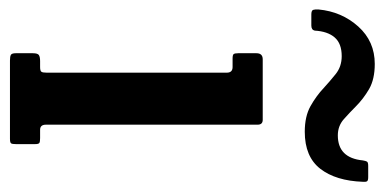

<svg xmlns="http://www.w3.org/2000/svg" viewBox="-286 -572 790 395"><g transform="rotate(90 109.5 -375.0)"><path d="M50.5 -458H33Q25.5 -458 23.8 -460.2Q22 -462.5 22 -469.5V-507Q22 -520 34.5 -520H159Q169 -520 169 -509.5V-74Q169 -62 179.5 -62H196.5Q204 -62 206.5 -60.5Q209 -59 209 -51.5V-12.5Q209 -5 207.5 -2.5Q206 0 198 0H37Q28.5 0 25.2 -2Q22 -4 22 -12V-47Q22 -57 25.8 -59.5Q29.5 -62 38.5 -62H50.5Q58.5 -62 60.2 -64.8Q62 -67.5 62 -75.5V-446Q62 -458 50.5 -458ZM183.5 -606.5Q152 -606.5 131 -618.2Q110 -630 93.5 -645.5Q80.5 -657.5 65 -670Q49.5 -682.5 28 -682.5Q2 -682.5 -10.5 -668Q-23 -653.5 -24.5 -627Q-26 -620 -35 -620H-57.5Q-66 -620 -67.2 -623.8Q-68.5 -627.5 -68 -635Q-63.5 -682.5 -33 -716.5Q-2.5 -750.5 44 -750.5Q75.5 -750.5 95.8 -738.8Q116 -727 131.5 -711.5Q143.5 -699.5 157.5 -687Q171.5 -674.5 191 -674.5Q237.5 -674.5 242.5 -726Q243.5 -732 245 -734.5Q246.5 -737 254 -737H277Q284 -737 285.5 -734.5Q287 -732 286.5 -726Q284.5 -670.5 259.8 -638.5Q235 -606.5 183.5 -606.5Z"/></g></svg>

Font: Besley* Condensed Medium
Style: Regular
Weight: 500
Width: 3
Designer: Owen Earl
Foundry: indestructible type*
Version: Version 3.000; ttfautohint (v1.8.3)